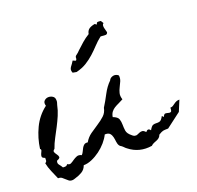

<svg xmlns="http://www.w3.org/2000/svg" viewBox="-150 -859 1064 1035"><g transform="rotate(-20 382.5 -341.5)"><path d="M673.8 -48.8Q662.1 -48.8 655.8 -48.3Q649.4 -47.9 644.5 -46.9Q639.6 -45.9 633.8 -43Q627.9 -40 618.2 -34.2Q614.3 -23.4 607.9 -18.1Q601.6 -12.7 593.3 -9.3Q585 -5.9 576.2 -2.4Q567.4 1 559.6 8.8Q485.4 20.5 428.7 -24.4Q421.9 -29.3 416.5 -35.2Q411.1 -41 404.3 -45.9Q399.4 -49.8 398.9 -49.3Q398.4 -48.8 394.5 -53.7Q387.7 -63.5 386.2 -77.6Q384.8 -91.8 381.8 -105Q378.9 -118.2 370.6 -127.4Q362.3 -136.7 341.8 -135.7Q332 -115.2 314 -94.2Q295.9 -73.2 273.4 -56.6Q251 -40 226.1 -29.3Q201.2 -18.6 178.7 -18.6Q170.9 3.9 151.9 15.1Q132.8 26.4 111.3 32.2Q109.4 33.2 103.5 34.7Q97.7 36.1 96.7 36.1Q83 37.1 75.2 31.2Q67.4 25.4 60.5 18.6Q53.7 11.7 45.9 5.9Q38.1 0 24.4 0Q13.7 -25.4 2.9 -49.8Q-7.8 -74.2 -12.7 -99.6Q-3.9 -104.5 -3.4 -111.8Q-2.9 -119.1 -2.9 -127Q-18.6 -131.8 -19 -139.2Q-19.5 -146.5 -16.1 -154.3Q-12.7 -162.1 -9.3 -169.4Q-5.9 -176.8 -12.7 -181.6Q-4.9 -241.2 21.5 -296.9Q47.9 -352.5 96.7 -389.6Q90.8 -408.2 100.1 -418Q109.4 -427.7 122.6 -428.7Q135.7 -429.7 147.9 -422.4Q160.2 -415 160.2 -399.4Q161.1 -392.6 159.2 -385.7Q157.2 -378.9 155.3 -373Q149.4 -343.8 137.7 -316.4Q126 -289.1 112.3 -262.7Q98.6 -236.3 84.5 -210Q70.3 -183.6 60.5 -155.3Q48.8 -147.5 52.7 -138.7Q56.6 -129.9 63 -121.6Q69.3 -113.3 69.8 -105.5Q70.3 -97.7 51.8 -90.8Q45.9 -77.1 54.7 -66.9Q63.5 -56.6 69.3 -45.9Q77.1 -44.9 84.5 -45.9Q91.8 -46.9 96.7 -54.7Q108.4 -46.9 117.7 -51.8Q127 -56.6 137.2 -64Q147.5 -71.3 159.7 -76.2Q171.9 -81.1 187.5 -73.2Q194.3 -80.1 198.7 -89.8Q203.1 -99.6 208 -108.4Q212.9 -117.2 220.2 -123Q227.5 -128.9 241.2 -127Q254.9 -151.4 277.3 -167.5Q299.8 -183.6 322.8 -198.2Q345.7 -212.9 363.8 -229.5Q381.8 -246.1 386.7 -272.5Q405.3 -301.8 424.3 -338.4Q443.4 -375 468.8 -399.4Q471.7 -407.2 478.5 -411.6Q485.4 -416 493.2 -417.5Q501 -418.9 508.8 -416.5Q516.6 -414.1 522.5 -408.2Q524.4 -390.6 518.1 -376Q511.7 -361.3 504.4 -347.2Q497.1 -333 493.2 -317.4Q489.3 -301.8 496.1 -281.2Q482.4 -273.4 469.2 -267.6Q456.1 -261.7 444.8 -254.9Q433.6 -248 425.3 -237.3Q417 -226.6 414.1 -209Q440.4 -199.2 445.3 -184.6Q450.2 -169.9 450.2 -152.8Q450.2 -135.7 452.6 -117.7Q455.1 -99.6 477.5 -82Q481.4 -79.1 482.9 -77.6Q484.4 -76.2 489.3 -74.2Q499 -71.3 506.8 -74.7Q514.6 -78.1 522 -81.1Q529.3 -84 537.6 -83.5Q545.9 -83 556.6 -71.3Q571.3 -89.8 584 -71.3Q595.7 -92.8 605.5 -95.7Q615.2 -98.6 624.5 -97.7Q633.8 -96.7 643.6 -99.6Q653.3 -102.5 665 -124L673.8 -115.2Q679.7 -130.9 688 -130.4Q696.3 -129.9 704.1 -127.4Q711.9 -125 717.8 -127.4Q723.6 -129.9 723.6 -150.4Q732.4 -150.4 738.8 -154.3Q745.1 -158.2 751.5 -163.1Q757.8 -168 765.6 -171.4Q773.4 -174.8 784.2 -174.8L758.8 -113.3ZM542 -649.4Q539.1 -638.7 530.3 -638.2Q521.5 -637.7 507.8 -639.6H501Q478.5 -622.1 459.5 -601.6Q440.4 -581.1 419.9 -562.5Q399.4 -543.9 374.5 -528.3Q349.6 -512.7 314.5 -503.9L293 -507.8Q288.1 -519.5 289.6 -526.9Q291 -534.2 295.4 -540.5Q299.8 -546.9 305.2 -553.7Q310.5 -560.5 315.4 -569.3Q318.4 -567.4 324.2 -565.4Q330.1 -563.5 332 -562.5Q337.9 -567.4 337.4 -576.7Q336.9 -585.9 346.7 -591.8Q352.5 -595.7 356.9 -600.1Q361.3 -604.5 366.2 -609.4Q384.8 -627 403.8 -643.6Q422.9 -660.2 445.3 -673.8Q448.2 -690.4 458 -699.2Q467.8 -708 489.3 -712.9Q491.2 -712.9 492.2 -713.4Q493.2 -713.9 494.1 -713.9L504.9 -707Q506.8 -717.8 512.7 -718.8Q518.6 -719.7 531.2 -717.8L541 -702.1Q535.2 -699.2 534.2 -692.4Q533.2 -685.5 534.7 -677.7Q536.1 -669.9 538.6 -662.1Q541 -654.3 542 -649.4Z"/></g></svg>

Font: Homemade Apple
Style: Regular
Weight: 400
Designer: Font Diner, Inc
Foundry: Font Diner, Inc
Version: Version 1.000